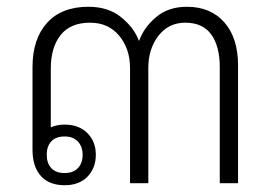

<svg xmlns="http://www.w3.org/2000/svg" viewBox="-20 -541 803 567"><path d="M171 6Q125 6 100.5 -21.5Q76 -49 76 -99V-343Q76 -426 119 -473.5Q162 -521 241 -521Q300 -521 338 -490Q376 -459 390 -421H391Q405 -460 441 -490.5Q477 -521 532 -521Q602 -521 642.5 -475Q683 -429 683 -348V0H629V-343Q629 -404 604 -439Q579 -474 527 -474Q478 -474 448 -435.5Q418 -397 418 -340V0H364V-340Q364 -397 332 -435.5Q300 -474 246 -474Q188 -474 159 -437.5Q130 -401 130 -338V-165Q148 -173 171 -173Q213 -173 238 -148Q263 -123 263 -84Q263 -45 238.5 -19.5Q214 6 171 6ZM171 -30Q196 -30 210 -44.5Q224 -59 224 -84Q224 -108 210 -123Q196 -138 171 -138Q145 -138 131.5 -123.5Q118 -109 118 -84Q118 -59 131.5 -44.5Q145 -30 171 -30Z"/></svg>

Font: Noto Sans Thai Looped Light
Style: Regular
Weight: 300
Designer: Sasikarn Vongin, Ben Mitchell
Foundry: The Fontpad Ltd
Version: Version 1.001; ttfautohint (v1.8.4.7-5d5b)